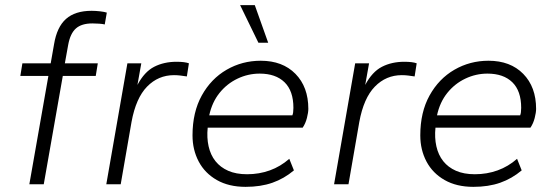

<svg xmlns="http://www.w3.org/2000/svg" viewBox="-20 -716 2158 746"><path d="M94 0 168 -421H59L67 -470H177L190 -544Q201 -611 236.5 -642.5Q272 -674 336 -674Q352 -674 369 -672Q386 -670 395 -667L387 -621Q379 -623 365.5 -624Q352 -625 339 -625Q297 -625 275 -605.5Q253 -586 245 -542L232 -470H360L352 -421H224L150 0Z M393 0 475 -470H529L514 -386Q541 -437 579 -456.5Q617 -476 666 -476Q682 -476 694 -474.5Q706 -473 714 -470L706 -419Q693 -421 681 -422.5Q669 -424 656 -424Q595 -424 551.5 -379.5Q508 -335 491 -242L449 0Z M934 10Q869 10 822.5 -16.5Q776 -43 752 -88.5Q728 -134 728 -190Q728 -280 764 -345Q800 -410 860.5 -445Q921 -480 993 -480Q1078 -480 1128 -429Q1178 -378 1178 -293Q1178 -279 1172.5 -257.5Q1167 -236 1156 -220H787Q783 -181 790.5 -147.5Q798 -114 817 -90Q836 -66 866.5 -52.5Q897 -39 940 -39Q987 -39 1028.5 -54Q1070 -69 1104 -99L1122 -54Q1084 -22 1038.5 -6Q993 10 934 10ZM793 -268H1116Q1120 -277 1120 -297Q1120 -363 1085.5 -396.5Q1051 -430 989 -430Q944 -430 903 -410.5Q862 -391 833 -355Q804 -319 793 -268ZM984 -550 913 -696H970L1022 -550Z M1278 0 1360 -470H1414L1399 -386Q1426 -437 1464 -456.5Q1502 -476 1551 -476Q1567 -476 1579 -474.5Q1591 -473 1599 -470L1591 -419Q1578 -421 1566 -422.5Q1554 -424 1541 -424Q1480 -424 1436.5 -379.5Q1393 -335 1376 -242L1334 0Z M1819 10Q1754 10 1707.5 -16.5Q1661 -43 1637 -88.5Q1613 -134 1613 -190Q1613 -280 1649 -345Q1685 -410 1745.5 -445Q1806 -480 1878 -480Q1963 -480 2013 -429Q2063 -378 2063 -293Q2063 -279 2057.5 -257.5Q2052 -236 2041 -220H1672Q1668 -181 1675.5 -147.5Q1683 -114 1702 -90Q1721 -66 1751.5 -52.5Q1782 -39 1825 -39Q1872 -39 1913.5 -54Q1955 -69 1989 -99L2007 -54Q1969 -22 1923.5 -6Q1878 10 1819 10ZM1678 -268H2001Q2005 -277 2005 -297Q2005 -363 1970.5 -396.5Q1936 -430 1874 -430Q1829 -430 1788 -410.5Q1747 -391 1718 -355Q1689 -319 1678 -268Z"/></svg>

Font: Gantari Light
Style: Italic
Weight: 300
Italic angle: -10°
Version: Version 1.000